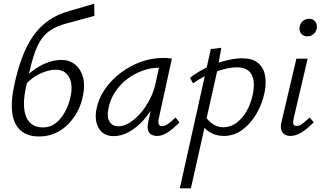

<svg xmlns="http://www.w3.org/2000/svg" viewBox="-20 -732 1752 1041"><path d="M191 8Q147 8 115 -8.5Q83 -25 64.5 -59.5Q46 -94 44 -147Q42 -200 58 -273Q75 -353 99.5 -419Q124 -485 159 -535.5Q194 -586 243.5 -621Q293 -656 361 -674L491 -712L492 -646L371 -613Q321 -601 286 -585.5Q251 -570 226.5 -546Q202 -522 184 -484Q166 -446 151 -389Q136 -332 119 -250Q105 -182 112 -135.5Q119 -89 145 -65Q171 -41 213 -41Q253 -41 283 -65Q313 -89 333.5 -127.5Q354 -166 362 -206Q372 -250 365.5 -283Q359 -316 338 -335Q317 -354 282 -354Q244 -354 198 -333Q152 -312 114 -269L97 -293Q120 -319 146 -340Q172 -361 200 -376Q228 -391 256.5 -399Q285 -407 313 -407Q357 -407 388 -381.5Q419 -356 430.5 -311.5Q442 -267 429 -209Q421 -168 401 -129.5Q381 -91 350.5 -59.5Q320 -28 280 -10Q240 8 191 8Z M597 6Q540 6 515.5 -37Q491 -80 503 -140Q514 -198 548.5 -248Q583 -298 633.5 -336.5Q684 -375 743.5 -396.5Q803 -418 866 -418Q881 -418 892 -417Q903 -416 912 -414L841 -90Q832 -48 858 -48Q874 -48 892 -61Q910 -74 932 -95L953 -68Q918 -33 889 -14Q860 5 832 5Q813 5 799.5 -3Q786 -11 782 -28.5Q778 -46 784 -73L822 -243L859 -277Q847 -221 820 -170Q793 -119 756.5 -79Q720 -39 679 -16.5Q638 6 597 6ZM622 -47Q652 -47 684 -67.5Q716 -88 744.5 -121.5Q773 -155 793.5 -196Q814 -237 823 -278L847 -389L880 -362Q873 -364 864 -364.5Q855 -365 846 -365Q797 -365 751 -348Q705 -331 667 -301.5Q629 -272 602.5 -231Q576 -190 567 -140Q559 -94 575 -70.5Q591 -47 622 -47Z M955 289 1123 -466 1180 -473 1158 -349 1015 289ZM1194 5Q1161 5 1134.5 -6.5Q1108 -18 1090 -37.5Q1072 -57 1064 -80L1089 -108Q1106 -79 1132 -60.5Q1158 -42 1192 -42Q1228 -42 1259.5 -64Q1291 -86 1315 -126Q1339 -166 1350 -218Q1365 -289 1344 -328Q1323 -367 1263 -367Q1241 -367 1212 -361Q1183 -355 1151 -344Q1119 -333 1087 -317Q1055 -301 1027 -280L1010 -310Q1055 -345 1106 -368.5Q1157 -392 1206 -404Q1255 -416 1292 -416Q1346 -416 1376.5 -392.5Q1407 -369 1416 -327.5Q1425 -286 1415 -233Q1402 -169 1370 -114.5Q1338 -60 1293 -27.5Q1248 5 1194 5Z M1555 5Q1536 5 1522.5 -3.5Q1509 -12 1504.5 -29.5Q1500 -47 1507 -74L1587 -414H1648L1572 -89Q1568 -71 1570.5 -60Q1573 -49 1588 -49Q1603 -49 1619.5 -61.5Q1636 -74 1659 -95L1681 -69Q1647 -34 1615.5 -14.5Q1584 5 1555 5ZM1647 -535Q1632 -535 1621.5 -542Q1611 -549 1606.5 -561Q1602 -573 1605 -587Q1608 -606 1622 -618Q1636 -630 1656 -630Q1671 -630 1681 -623Q1691 -616 1695.5 -604Q1700 -592 1697 -577Q1694 -559 1680 -547Q1666 -535 1647 -535Z"/></svg>

Font: Ysabeau Office
Style: Italic
Weight: 400
Italic angle: -12°
Designer: Christian Thalmann (Catharsis Fonts)
Version: Version 2.001;gftools[0.9.30]; featfreeze: tnum,lnum,ss02